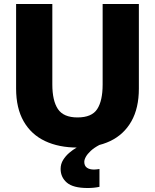

<svg xmlns="http://www.w3.org/2000/svg" viewBox="-20 -720 770 954"><path d="M365 13.2Q272.3 13.2 203.7 -19.2Q135 -51.7 97.5 -117.2Q60 -182.7 60 -280V-700H240V-300.5Q240 -219.7 267.8 -178.1Q295.7 -136.5 365 -136.5Q436.2 -136.5 463.1 -178.1Q490 -219.7 490 -300V-700H670V-280Q670 -182.7 632.8 -117.2Q595.7 -51.7 527.8 -19.2Q459.8 13.2 365 13.2ZM415.7 214.2Q343.3 214.2 312.2 187.4Q281.2 160.7 281.2 119.3Q281.2 94.8 293.6 74.8Q306 54.8 324.2 39.3Q342.3 23.8 359.7 14Q377 4.2 387 0H474.2Q447 14.5 430.6 29.9Q414.2 45.3 406.5 59.3Q398.8 73.3 398.8 84.5Q398.8 103.8 411.8 113.2Q424.7 122.5 447.7 122.5Q454.2 122.5 460.5 121.6Q466.8 120.7 474.2 119.7V208.3Q461 211.2 446.2 212.7Q431.3 214.2 415.7 214.2Z"/></svg>

Font: Golos Text
Style: Regular
Weight: 400
Designer: A.Korolkova, Vitaly Kuzmin
Foundry: ParaType Ltd
Version: Version 2.004